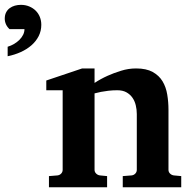

<svg xmlns="http://www.w3.org/2000/svg" viewBox="-20 -788 819 808"><path d="M153.8 -683.6Q153.8 -657.7 142.6 -635.7Q131.3 -613.8 111.8 -596.9Q92.3 -580.1 66.7 -568.6Q41 -557.1 12.2 -551.3V-591.3Q26.9 -595.7 39.6 -603.3Q52.2 -610.8 62 -620.6Q71.8 -630.4 77.4 -641.8Q83 -653.3 83 -665.5H20Q10.3 -674.3 5.1 -685.8Q0 -697.3 0 -709.5Q0 -724.6 5.6 -735.6Q11.2 -746.6 20.8 -753.7Q30.3 -760.7 42.5 -764.2Q54.7 -767.6 67.9 -767.6Q86.9 -767.6 102.8 -761Q118.7 -754.4 130.1 -743.2Q141.6 -731.9 147.7 -716.6Q153.8 -701.2 153.8 -683.6ZM496.6 0V-46.9L533.7 -49.8Q543 -50.8 549.3 -57.4Q555.7 -64 555.7 -73.2V-308.1Q555.7 -327.1 551.3 -345.2Q546.9 -363.3 537.1 -377.2Q527.3 -391.1 511.7 -399.7Q496.1 -408.2 473.6 -408.2Q453.1 -408.2 435.5 -406Q418 -403.8 405.3 -401.4Q390.1 -398.4 377.9 -395V-73.2Q377.9 -64 384.8 -57.4Q391.6 -50.8 400.9 -49.8L430.7 -46.9V0H186V-46.9L221.7 -49.8Q231 -50.8 237.3 -57.4Q243.7 -64 243.7 -73.2V-408.2H174.8V-449.2L325.7 -500H377.9V-439Q403.8 -456.1 433.1 -469.2Q458 -480.5 489.3 -490.2Q520.5 -500 552.7 -500Q595.7 -500 622.6 -485.1Q649.4 -470.2 664.1 -445.8Q678.7 -421.4 683.8 -390.1Q689 -358.9 689 -326.2V-73.2Q689 -64 695.8 -57.4Q702.6 -50.8 711.9 -49.8L742.7 -46.9V0Z"/></svg>

Font: Charis SIL
Style: Bold
Weight: 700
Foundry: SIL International
Version: Version 4.112